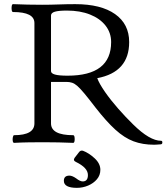

<svg xmlns="http://www.w3.org/2000/svg" viewBox="-20 -686 803 926"><path d="M723 12Q668 12 624 -4.5Q580 -21 536.5 -60.5Q493 -100 440 -168Q408 -210 387.5 -234.5Q367 -259 353.5 -271Q340 -283 327.5 -287Q315 -291 300 -291H226V-91Q226 -34 333 -34Q338 -34 339.5 -24.5Q341 -15 339.5 -6Q338 3 333 3Q262 0 191 0Q155 0 119.5 0.5Q84 1 48 3Q43 3 41.5 -6Q40 -15 42 -24.5Q44 -34 48 -34Q146 -34 146 -91V-575Q146 -628 43 -628Q38 -628 36.5 -637.5Q35 -647 36.5 -656.5Q38 -666 43 -666Q114 -663 183 -663Q223 -663 263 -664.5Q303 -666 343 -666Q467 -666 535 -618Q603 -570 603 -483Q603 -338 449 -309Q459 -282 486.5 -242.5Q514 -203 550.5 -161.5Q587 -120 622 -86Q702 -7 757 -7Q763 -7 763 1Q763 9 756 10Q743 11 735.5 11.5Q728 12 723 12ZM306 -321Q516 -321 516 -483Q516 -528 489 -562.5Q462 -597 414 -616Q366 -635 303 -635Q263 -635 244.5 -629.5Q226 -624 226 -611V-343Q226 -332 245 -326.5Q264 -321 306 -321ZM351 220Q288 220 288 186Q288 161 315 161Q328 161 347 174Q366 189 379 189Q404 189 404 158Q404 123 346 95Q331 88 340 75L361 48Q368 38 380 41Q409 52 436.5 77.5Q464 103 464 133Q464 159 447.5 178.5Q431 198 405 209Q379 220 351 220Z"/></svg>

Font: Junicode SmExp
Style: Regular
Weight: 400
Width: 6
Designer: Peter S. Baker
Version: Version 2.205; ttfautohint (v1.8.4)